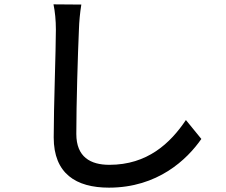

<svg xmlns="http://www.w3.org/2000/svg" viewBox="-20 -806 1040 883"><path d="M354 -785 226 -786C233 -753 237 -712 237 -670C237 -574 227 -316 227 -174C227 -8 329 57 481 57C705 57 840 -72 906 -167L835 -254C763 -147 658 -48 483 -48C396 -48 331 -84 331 -190C331 -328 338 -559 343 -670C344 -706 348 -748 354 -785Z"/></svg>

Font: DAIFUKU Sans JP Medium
Style: Regular
Weight: 500
Designer: Original font ‘Source Han Sans JP’ : Ryoko NISHIZUKA  (kana, bopomofo & ideographs); Paul D. Hunt (Latin, Greek & Cyrill
Foundry: Daifuku
Version: Version 1.000